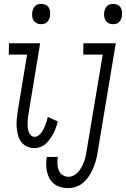

<svg xmlns="http://www.w3.org/2000/svg" viewBox="-20 -752 646 985"><path d="M190 -628Q178 -628 168 -633Q158 -638 152 -647.5Q146 -657 145 -669Q144 -681 146 -693Q148 -701 151.5 -708.5Q155 -716 161.5 -722Q168 -728 176 -730Q184 -732 192 -732Q204 -732 214.5 -727Q225 -722 230.5 -712.5Q236 -703 237 -691Q238 -679 236 -667Q235 -659 231 -651.5Q227 -644 220.5 -638Q214 -632 206 -630Q198 -628 190 -628ZM157 8Q136 8 118 -0.5Q100 -9 88.5 -24.5Q77 -40 72 -59.5Q67 -79 65.5 -99.5Q64 -120 66 -141Q68 -162 71 -182L119 -472H25L26 -530H186L127 -173Q125 -161 123.5 -149Q122 -137 121.5 -125Q121 -113 122 -101Q123 -89 126.5 -78Q130 -67 138 -58.5Q146 -50 158 -50Q168 -50 177.5 -57Q187 -64 193.5 -73Q200 -82 204.5 -91.5Q209 -101 213 -111Q217 -121 220 -131.5Q223 -142 225 -152L277 -129Q273 -114 267.5 -98.5Q262 -83 254.5 -68.5Q247 -54 237.5 -40.5Q228 -27 215.5 -15.5Q203 -4 187.5 2Q172 8 157 8ZM559 -628Q547 -628 537 -633Q527 -638 521.5 -647.5Q516 -657 514.5 -669Q513 -681 515 -693Q517 -701 520.5 -708.5Q524 -716 530.5 -722Q537 -728 545 -730Q553 -732 561 -732Q573 -732 583.5 -727Q594 -722 599.5 -712.5Q605 -703 606 -691Q607 -679 605 -667Q604 -659 600 -651.5Q596 -644 590 -638Q584 -632 575.5 -630Q567 -628 559 -628ZM330 213Q310 213 291.5 208Q273 203 258.5 192Q244 181 235 165Q226 149 221.5 130.5Q217 112 217 92.5Q217 73 220 53H277Q274 70 274.5 87.5Q275 105 281 120.5Q287 136 300.5 145.5Q314 155 331 155Q346 155 359.5 147.5Q373 140 383 128Q393 116 400 102.5Q407 89 412 75Q417 61 420 47Q423 33 425 18L507 -472H407L408 -530H574L481 28Q478 49 472.5 69.5Q467 90 458.5 110Q450 130 438 149Q426 168 409.5 183Q393 198 372 205.5Q351 213 330 213Z"/></svg>

Font: Iosevka Curly Slab LtEx
Style: Italic
Weight: 300
Width: 7
Italic angle: -9°
Monospace: yes
Designer: Belleve Invis
Foundry: Belleve Invis
Version: Version 11.1.0; ttfautohint (v1.8.3)